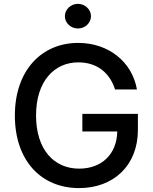

<svg xmlns="http://www.w3.org/2000/svg" viewBox="-20 -958 789 988"><path d="M572.1 -497.5H684.7C660.2 -639.2 539.1 -737.2 382.1 -737.2C193.9 -737.2 56.5 -595.5 56.5 -363.3C56.5 -133.2 190 9.9 387.1 9.9C563.6 9.9 689.6 -105.8 689.6 -289.4V-372.2H403.8V-281.6H583.5C581 -164.4 503.6 -90.2 387.1 -90.2C258.9 -90.2 165.5 -187.1 165.5 -364C165.5 -540.1 259.6 -637.1 382.8 -637.1C479.4 -637.1 544.7 -583.8 572.1 -497.5ZM313.9 -874.6C313.9 -839.8 344.1 -811.4 381 -811.4C417.6 -811.4 448.2 -839.8 448.2 -874.6C448.2 -909.4 417.6 -938.2 381 -938.2C344.1 -938.2 313.9 -909.4 313.9 -874.6Z"/></svg>

Font: Magic Ui Pro Medium
Style: Regular
Weight: 500
Designer: Stefan Endress, Andreas Faust
Version: Version 1.000;FEAKit 1.0